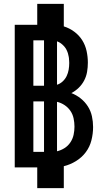

<svg xmlns="http://www.w3.org/2000/svg" viewBox="-20 -863 540 990"><path d="M172 107V0H56V-735H172V-843H309V-727Q338 -718 363 -699.5Q388 -681 404 -655.5Q420 -630 426.5 -600Q433 -570 433 -540Q433 -516 429 -492.5Q425 -469 414 -448Q403 -427 386 -410.5Q369 -394 348 -383Q374 -373 396 -355.5Q418 -338 433 -314.5Q448 -291 454 -263.5Q460 -236 460 -208Q460 -174 451.5 -140Q443 -106 422.5 -78.5Q402 -51 372 -32.5Q342 -14 309 -6V107ZM152 -421H207V-655H152ZM274 -426Q290 -431 303 -443Q316 -455 323.5 -470.5Q331 -486 334 -503.5Q337 -521 337 -538Q337 -548 336.5 -549.5Q336 -551 336 -555Q336 -559 335.5 -563.5Q335 -568 334 -572Q333 -576 332 -580.5Q331 -585 330 -589Q329 -593 327 -597Q325 -601 323.5 -605Q322 -609 319.5 -612.5Q317 -616 314.5 -619.5Q312 -623 309 -626Q306 -629 303 -632Q300 -635 296.5 -637.5Q293 -640 289.5 -642.5Q286 -645 282 -646.5Q278 -648 274 -650ZM152 -80H207V-340H152ZM274 -83Q295 -88 313 -99.5Q331 -111 343 -129Q355 -147 359.5 -168Q364 -189 364 -210Q364 -231 359.5 -252.5Q355 -274 343 -291.5Q331 -309 313 -321Q295 -333 274 -338Z"/></svg>

Font: Iosevka SS04 Heavy
Style: Regular
Weight: 900
Monospace: yes
Designer: Belleve Invis
Foundry: Belleve Invis
Version: Version 19.0.0; ttfautohint (v1.8.4)